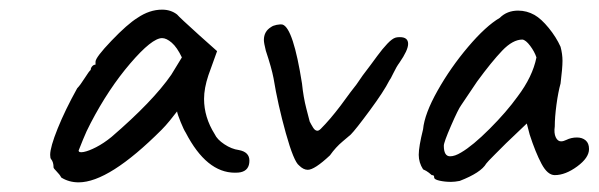

<svg xmlns="http://www.w3.org/2000/svg" viewBox="-20 -404 1241 398"><path d="M91 -57Q91 -68 86 -74Q84 -76 84 -83Q84 -99 99.5 -137.5Q115 -176 140 -221Q146 -227 155.5 -242Q165 -257 168 -259Q168 -263 171 -266.5Q174 -270 178 -270V-276Q178 -285 211 -319.5Q244 -354 265 -367Q290 -384 316 -384Q334 -384 347 -374Q352 -368 393 -331L430 -298L412 -248Q403 -221 403 -199Q403 -161 425 -126Q430 -115 445 -105Q460 -95 475 -93Q497 -89 497 -71Q497 -51 479 -47Q475 -46 467 -46Q408 -46 365 -129Q361 -135 354.5 -151Q348 -167 347 -173Q341 -165 332 -154Q323 -143 315 -135Q206 -26 143 -26Q123 -26 107 -36Q104 -42 97.5 -48.5Q91 -55 91 -57ZM211 -120Q297 -194 335 -249L357 -285Q347 -306 336 -315.5Q325 -325 316 -325Q295 -325 250 -272.5Q205 -220 168 -149Q159 -132 152 -114.5Q145 -97 143 -92Q143 -87 153.5 -89Q164 -91 179.5 -99Q195 -107 211 -120Z M547 -242Q543 -263 531 -299Q527 -315 527 -321Q527 -339 542 -348Q546 -351 553.5 -352.5Q561 -354 566 -353Q588 -345 606 -231Q609 -202 615 -179Q621 -156 622 -152Q625 -146 629 -139.5Q633 -133 638 -133Q641 -133 645 -137Q664 -156 686 -185Q710 -218 719 -229Q730 -246 748 -269Q751 -273 762 -288Q773 -303 783 -313.5Q793 -324 800 -326Q803 -327 809 -327Q826 -327 826 -313Q826 -300 808 -274Q802 -266 795.5 -252.5Q789 -239 787 -237Q776 -215 746.5 -175Q717 -135 707 -125Q705 -123 690.5 -111Q676 -99 664 -82Q632 -52 618 -52Q609 -52 600 -61Q589 -69 572.5 -128Q556 -187 547 -242Z M915 -27Q902 -27 891 -29.5Q880 -32 880 -36Q880 -39 879 -40Q878 -41 875 -41Q874 -42 869 -46Q864 -50 857 -53Q848 -67 848 -83Q848 -100 857 -136Q860 -168 887 -216Q914 -264 950.5 -307Q987 -350 1016 -367Q1031 -382 1054 -382Q1072 -382 1088 -373Q1102 -365 1117.5 -346Q1133 -327 1142 -307Q1146 -292 1146 -278Q1146 -263 1142 -231Q1137 -213 1133.5 -187Q1130 -161 1130 -142Q1128 -128 1132 -119.5Q1136 -111 1143 -111Q1148 -111 1154 -114Q1164 -119 1176 -119Q1187 -119 1194 -113Q1201 -107 1201 -95Q1201 -77 1176.5 -59Q1152 -41 1130 -41Q1115 -41 1102.5 -64.5Q1090 -88 1078 -125L1072 -148L1029 -107L1006 -84Q990 -68 988 -65Q977 -46 933 -29Q923 -27 915 -27ZM1053 -204Q1084 -245 1092 -285Q1088 -297 1079 -309Q1070 -321 1063 -322Q1043 -322 1021 -299Q999 -276 969 -235L936 -186Q930 -178 915 -143.5Q900 -109 900 -102Q900 -80 913 -80Q923 -80 936 -88Q960 -102 995 -137Q1030 -172 1053 -204Z"/></svg>

Font: Caveat
Style: Regular
Weight: 400
Designer: Pablo Impallari
Foundry: Pablo Impallari
Version: Version 1.500; ttfautohint (v1.6)